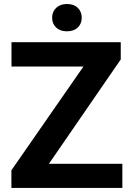

<svg xmlns="http://www.w3.org/2000/svg" viewBox="-20 -917 646 937"><path d="M218.8 -117.7H577.1V0H35.6V-85.9L387.2 -592.3H36.1V-710.9H569.3V-627ZM306.6 -897.5Q340.3 -897.5 359.6 -878.7Q378.9 -859.9 378.9 -830.6Q378.9 -801.3 359.6 -782.7Q340.3 -764.2 306.6 -764.2Q273.4 -764.2 253.9 -782.7Q234.4 -801.3 234.4 -830.6Q234.4 -859.9 254.2 -878.7Q273.9 -897.5 306.6 -897.5Z"/></svg>

Font: SteelSelectRoboto
Style: Roboto-Bold
Weight: 700
Designer: Google
Version: Version 2.137; 2017